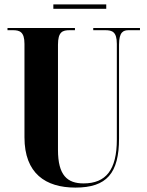

<svg xmlns="http://www.w3.org/2000/svg" viewBox="-20 -841 668 871"><path d="M222 -801H462V-821H222ZM322 10C464 10 520 -55 520 -213V-638C520 -697 540 -704 564 -704H615V-714H403V-704H457C489 -704 510 -697 510 -642V-208C510 -71 461 -9 359 -9C285 -9 243 -46 243 -161V-638C243 -697 264 -704 296 -704H320V-714H14V-704H38C69 -704 91 -697 91 -642V-218C91 -54 187 10 322 10Z"/></svg>

Font: Noto Serif Display Condensed Extra
Style: Regular
Weight: 800
Width: 3
Designer: Monotype Design Team
Foundry: Monotype Imaging Inc.
Version: Version 1.900